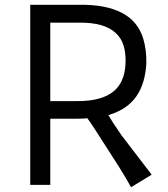

<svg xmlns="http://www.w3.org/2000/svg" viewBox="-20 -779 707 809"><path d="M348.1 -280.8Q333 -278.8 302.7 -278.8H191.9V0H107.4V-758.8H314Q539.6 -761.7 583.5 -616.2Q597.2 -570.8 596.7 -515.6Q592.8 -427.7 554.2 -372.6Q515.6 -317.4 436.5 -293.9L457 -260.7Q472.2 -237.3 492.7 -208L619.1 -43L532.2 9.8Q507.3 -35.2 478.5 -80.6L384.8 -226.6Q367.7 -253.4 348.1 -280.8ZM302.7 -353Q455.1 -351.6 494.1 -441.4Q507.8 -472.7 509 -514.9Q510.3 -557.1 500.2 -588.4Q490.2 -619.6 466.8 -640.6Q419.4 -684.6 314 -683.6H191.9V-353Z"/></svg>

Font: Duru Sans
Style: Regular
Weight: 400
Designer: Onur Yazõcõgil
Foundry: Onur Yazõcõgil
Version: Version 1.001